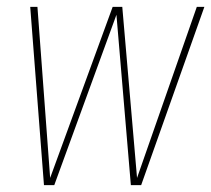

<svg xmlns="http://www.w3.org/2000/svg" viewBox="-20 -539 615 559"><path d="M575 -519 391 0H361L319 -496L138 0H108L68 -519H89L126 -21L308 -519H336L379 -21L553 -519Z"/></svg>

Font: Fira Sans Extra Condensed Thin
Style: Italic
Weight: 250
Width: 3
Italic angle: -8°
Designer: Carrois Corporate & Edenspiekermann AG
Foundry: Carrois Corporate GbR & Edenspiekermann AG
Version: Version 4.203